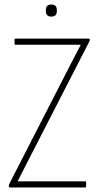

<svg xmlns="http://www.w3.org/2000/svg" viewBox="-20 -825 437 845"><path d="M23 0Q19 0 19 -5V-7Q19 -10 20 -14L284 -529Q297 -554 309.5 -578.5Q322 -603 335 -627V-628Q313 -628 290.5 -628Q268 -628 246 -628H48Q44 -628 44 -632V-651Q44 -655 48 -655H370Q375 -655 375 -650V-648Q375 -645 372 -640L110 -130Q97 -105 84 -79Q71 -53 58 -28V-27Q80 -27 100.5 -27Q121 -27 142 -27H355Q359 -27 359 -23V-4Q359 0 355 0ZM206 -752Q182 -752 182 -775V-782Q182 -805 206 -805Q230 -805 230 -782V-775Q230 -752 206 -752Z"/></svg>

Font: Sofia Sans Cond ExtraLight
Style: Regular
Weight: 200
Width: 3
Designer: Botio Nikoltchev, Ani Petrova
Foundry: lettersoup
Version: Version 4.100; ttfautohint (v1.8.3)